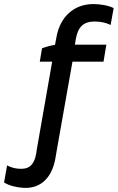

<svg xmlns="http://www.w3.org/2000/svg" viewBox="-139 -738 580 946"><path d="M134 42 142 -5 218 -434H371L385 -518H230L234 -543C245 -608 274 -632 328 -632C357 -632 384 -626 406 -615L421 -698C397 -711 354 -718 321 -718C227 -718 157 -657 139 -554L132 -517C111 -514 87 -507 68 -500L57 -434H118L42 0L40 16C28 81 0 98 -51 93C-71 91 -89 85 -104 77L-119 161C-94 177 -57 185 -30 187C54 195 116 145 134 42Z"/></svg>

Font: Fixel Display Medium
Style: Italic
Weight: 500
Italic angle: -10°
Designer: AlfaBravo + MacPaw
Foundry: Kyrylo Tkachov, Marchela Mozhyna, Serhii Makarenko, Maria Weinstein, Zakhar Kryvoshyya
Version: Version 1.210;Glyphs 3.2 (3217)